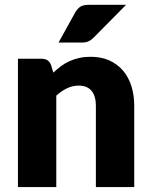

<svg xmlns="http://www.w3.org/2000/svg" viewBox="-20 -756 610 776"><path d="M52.5 0ZM52.5 0V-518.5H148.5Q177.5 -518.5 186.5 -492.5L195.5 -462.5Q210.5 -476.5 226.5 -488.5Q242.5 -500.5 260.8 -508.8Q279 -517 300.2 -521.8Q321.5 -526.5 346.5 -526.5Q389 -526.5 421.8 -511.8Q454.5 -497 477 -470.8Q499.5 -444.5 511 -408.2Q522.5 -372 522.5 -329.5V0H367.5V-329.5Q367.5 -367.5 350 -388.8Q332.5 -410 298.5 -410Q273 -410 250.5 -399Q228 -388 207.5 -369.5V0ZM489.5 -736.5 359.5 -605Q348 -593.5 337.5 -588.8Q327 -584 309.5 -584H216.5L284.5 -706.5Q293 -721 304.5 -728.8Q316 -736.5 339.5 -736.5Z"/></svg>

Font: Lato Black
Style: Regular
Weight: 900
Designer: Lukasz Dziedzic
Foundry: tyPoland Lukasz Dziedzic
Version: Version 2.007; 2014-02-27